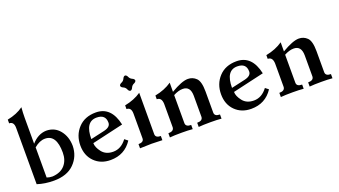

<svg xmlns="http://www.w3.org/2000/svg" viewBox="-64 -1334 3347 1896"><g transform="rotate(-20 1609.5 -386.0)"><path d="M253.4 -34.2Q339.8 -39.6 384.3 -90.6Q428.7 -141.6 428.7 -221.7Q428.7 -410.6 309.1 -410.6Q252 -410.6 194.3 -361.3V-44.4Q223.1 -34.2 253.4 -34.2ZM252.9 9.8Q159.2 9.8 79.1 -16.1V-607.4Q79.1 -673.8 29.3 -673.8V-712.9Q129.9 -732.4 197.3 -782.2Q192.4 -724.1 192.4 -672.9V-400.4Q260.7 -477.5 346.7 -480.5Q434.6 -480.5 488.3 -414.6Q542 -348.6 543.5 -251.5Q542 -141.6 466.8 -65.9Q391.6 9.8 252.9 9.8Z M848.6 9.8Q745.6 9.8 680.4 -55.7Q615.2 -121.1 615.2 -226.6Q615.2 -335 683.6 -408.7Q752 -482.4 868.7 -482.4Q1030.3 -482.4 1073.7 -281.7L743.7 -205.6Q743.7 -161.6 783.9 -110.1Q824.2 -58.6 901.4 -58.6Q984.4 -58.6 1043.5 -138.2L1077.1 -111.8Q997.6 9.8 848.6 9.8ZM738.8 -250 884.3 -282.7Q953.6 -298.8 953.6 -344.7Q953.6 -432.1 858.9 -432.1Q738.8 -432.1 738.8 -250Z M1265.6 -566.4Q1250 -567.9 1240.7 -590.1Q1231.4 -612.3 1209.2 -621.6Q1187 -630.9 1185.5 -646.5Q1187 -662.1 1209.2 -671.6Q1231.4 -681.2 1240.7 -702.9Q1250 -724.6 1265.6 -726.1Q1281.2 -724.6 1290.8 -702.9Q1300.3 -681.2 1322 -671.6Q1343.8 -662.1 1345.2 -646.5Q1343.8 -630.9 1322 -621.6Q1300.3 -612.3 1290.8 -590.1Q1281.2 -567.9 1265.6 -566.4ZM1394.5 0 1282.2 -3.4 1159.7 0V-43.9Q1216.3 -43.9 1216.3 -84V-343.3Q1216.3 -409.7 1166.5 -409.7V-448.7Q1267.1 -468.3 1339.4 -518.1Q1338.9 -408.7 1338.9 -84Q1338.9 -43.9 1394.5 -43.9Z M2016.1 0Q1969.7 -4.4 1901.4 -4.4Q1822.3 -4.4 1776.4 0V-43.9Q1834.5 -43.9 1835.9 -84.5V-306.2Q1835.4 -407.2 1754.9 -407.2Q1710 -407.2 1656.2 -378.4V-84.5Q1656.2 -43.9 1713.4 -43.9V0Q1667 -4.4 1598.6 -4.4Q1519.5 -4.4 1473.6 0V-43.9Q1531.2 -43.9 1533.7 -84.5V-331.1Q1531.2 -398.9 1480.5 -398.9V-438Q1583 -457.5 1656.7 -508.8L1656.2 -413.1Q1773.4 -482.4 1836.4 -482.4Q1887.2 -482.4 1923.3 -447Q1959.5 -411.6 1959.5 -305.7V-84.5Q1959.5 -43.9 2016.1 -43.9Z M2327.1 9.8Q2224.1 9.8 2158.9 -55.7Q2093.8 -121.1 2093.8 -226.6Q2093.8 -335 2162.1 -408.7Q2230.5 -482.4 2347.2 -482.4Q2508.8 -482.4 2552.2 -281.7L2222.2 -205.6Q2222.2 -161.6 2262.5 -110.1Q2302.7 -58.6 2379.9 -58.6Q2462.9 -58.6 2522 -138.2L2555.7 -111.8Q2476.1 9.8 2327.1 9.8ZM2217.3 -250 2362.8 -282.7Q2432.1 -298.8 2432.1 -344.7Q2432.1 -432.1 2337.4 -432.1Q2217.3 -432.1 2217.3 -250Z M3182.1 0Q3135.7 -4.4 3067.4 -4.4Q2988.3 -4.4 2942.4 0V-43.9Q3000.5 -43.9 3002 -84.5V-306.2Q3001.5 -407.2 2920.9 -407.2Q2876 -407.2 2822.3 -378.4V-84.5Q2822.3 -43.9 2879.4 -43.9V0Q2833 -4.4 2764.6 -4.4Q2685.5 -4.4 2639.6 0V-43.9Q2697.3 -43.9 2699.7 -84.5V-331.1Q2697.3 -398.9 2646.5 -398.9V-438Q2749 -457.5 2822.8 -508.8L2822.3 -413.1Q2939.5 -482.4 3002.4 -482.4Q3053.2 -482.4 3089.4 -447Q3125.5 -411.6 3125.5 -305.7V-84.5Q3125.5 -43.9 3182.1 -43.9Z"/></g></svg>

Font: Kelvinch
Style: Bold
Weight: 700
Designer: Paul James Miller
Foundry: High-Logic / Made with FontCreator
Version: Version 3.501;March 28, 2021;FontCreator 13.0.0.2683 64-bit